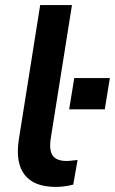

<svg xmlns="http://www.w3.org/2000/svg" viewBox="-20 -725 452 755"><path d="M199 10Q114 10 77 -37.5Q40 -85 54 -176L138 -705H263L179 -177Q175 -148 180 -129Q185 -110 200.5 -101Q216 -92 241 -92Q252 -92 263 -93.5Q274 -95 285 -96L268 1Q253 5 235 7.5Q217 10 199 10ZM252 -295 272 -418H412L392 -295Z"/></svg>

Font: Nunito Sans 12pt
Style: Bold Italic
Weight: 700
Italic angle: -9°
Designer: Vernon Adams
Foundry: Vernon Adams
Version: Version 3.101;gftools[0.9.27]